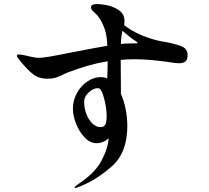

<svg xmlns="http://www.w3.org/2000/svg" viewBox="-20 -861 1040 956"><path d="M803 -652Q858 -642 886 -629.5Q914 -617 914 -587Q914 -563 903 -554.5Q892 -546 871 -546Q860 -546 832 -550L812 -553Q721 -566 649 -566Q615 -566 581 -563L582 -416V-394Q598 -358 606 -315Q614 -272 614 -234Q614 -101 537 -33Q460 35 379 67Q360 75 354 75Q351 75 351 73Q351 68 372 54Q452 1 484.5 -59.5Q517 -120 521 -172Q509 -161 493 -154.5Q477 -148 461 -148Q429 -148 402 -176Q375 -204 359 -244.5Q343 -285 343 -320V-326Q345 -367 365.5 -402Q386 -437 417.5 -457Q449 -477 481 -477Q500 -477 514 -470Q516 -520 516 -556Q423 -541 320 -501Q303 -495 287 -486Q264 -476 251.5 -472.5Q239 -469 215 -469Q174 -469 146 -490.5Q118 -512 79 -559Q64 -577 64 -584Q64 -590 73 -590Q87 -590 119 -582Q123 -581 141 -577Q159 -573 175 -573Q206 -573 336 -600Q476 -627 514 -633Q514 -646 512 -666Q508 -706 490.5 -743Q473 -780 449 -800Q433 -813 433 -825Q433 -841 464 -841Q482 -841 513 -835Q544 -829 572 -810Q600 -791 600 -755Q600 -750 598 -736Q663 -685 762 -660Q786 -654 803 -652ZM665 -647Q665 -651 654 -657.5Q643 -664 637 -669Q613 -687 590 -708Q583 -684 582 -642Q609 -645 633 -645H656Q665 -645 665 -647ZM511 -283Q511 -324 498.5 -370.5Q486 -417 473 -421Q471 -422 466 -422Q446 -422 423.5 -402.5Q401 -383 399 -358V-352Q399 -324 409.5 -295Q420 -266 439 -247Q458 -228 482 -228Q496 -228 503.5 -239.5Q511 -251 511 -283Z"/></svg>

Font: Shippori Antique
Style: Regular
Weight: 400
Designer: FONTDASU
Foundry: FONTDASU / Google Inc. / but / Adobe
Version: Version 2.001